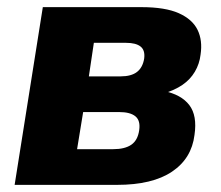

<svg xmlns="http://www.w3.org/2000/svg" viewBox="-20 -518 619 538"><path d="M21 0 100 -498H376Q443 -498 481 -481Q519 -464 533.5 -434.5Q548 -405 542 -365Q539 -339 526 -317Q513 -295 491 -280Q469 -265 438 -256L439 -263Q488 -253 510.5 -223.5Q533 -194 525 -140Q517 -74 462 -37Q407 0 308 0ZM196 -100H297Q330 -100 348 -112.5Q366 -125 370 -153Q374 -180 359.5 -192Q345 -204 314 -204H213ZM229 -304H318Q348 -304 364 -316.5Q380 -329 384 -354Q387 -377 374 -387.5Q361 -398 333 -398H243Z"/></svg>

Font: Nunito Sans 10pt SemiCondensed Black
Style: Italic
Weight: 900
Width: 4
Italic angle: -9°
Designer: Vernon Adams
Foundry: Vernon Adams
Version: Version 3.101;gftools[0.9.27]